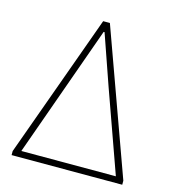

<svg xmlns="http://www.w3.org/2000/svg" viewBox="-101 -744 747 828"><g transform="rotate(15 273.0 -330.0)"><path d="M26 0V-18L258 -660H288L520 -18V0ZM62 -28H484L354 -392L276 -616H272L192 -392Z"/></g></svg>

Font: Source Sans 3 VF
Style: Regular
Weight: 200
Designer: Paul D. Hunt
Foundry: Adobe
Version: Version 3.046;hotconv 1.0.118;makeotfexe 2.5.65603